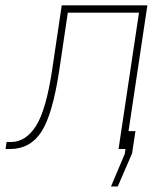

<svg xmlns="http://www.w3.org/2000/svg" viewBox="-38 -548 605 706"><path d="M-2 0H-17.6L-13.7 -25.9H3.4Q56.6 -26.4 93.8 -84Q130.9 -141.6 153.3 -288.1L189 -528.3H503.9L434.6 -65.9H460L447.8 15.6L395 137.7H370.1L420.9 17.6L423.3 0H397.9L473.1 -501.5H211.4L179.7 -288.1Q155.3 -127 114.3 -63.5Q73.2 0 -2 0Z"/></svg>

Font: Roboto-ThinItalic
Style: Italic
Weight: 250
Italic angle: -12°
Designer: Google
Version: Version 1.100141; 2013; ttfautohint (v0.94.14-c901) -l 8 -r 